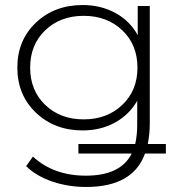

<svg xmlns="http://www.w3.org/2000/svg" viewBox="-20 -546 726 764"><path d="M640 27V65H557Q509 198 323 198Q251 198 187 176Q123 154 84 115L111 77Q193 153 322 153Q460 153 504 65H292V27H518Q526 -8 526 -50V-145Q494 -89 437 -58Q380 -27 309 -27Q197 -27 123 -97.5Q49 -168 49 -277Q49 -386 123 -456Q197 -526 309 -526Q381 -526 439 -494.5Q497 -463 528 -406V-522H576V-56Q576 -13 568 27ZM160 -128.5Q220 -71 313 -71Q406 -71 466.5 -128.5Q527 -186 527 -277Q527 -368 466.5 -425.5Q406 -483 313 -483Q220 -483 160 -425.5Q100 -368 100 -277Q100 -186 160 -128.5Z"/></svg>

Font: mBank Light
Style: Regular
Weight: 300
Designer: Julieta Ulanovsky
Foundry: Julieta Ulanovsky
Version: Version 7.200;PS 007.200;hotconv 1.0.88;makeotf.lib2.5.64775